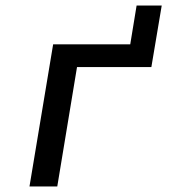

<svg xmlns="http://www.w3.org/2000/svg" viewBox="-20 -677 640 697"><path d="M87 0H187.9L259.6 -433.6H529.5L567.1 -657H475.9L452.8 -516H172.9Z"/></svg>

Font: Margiela Mono Italic Medium It
Style: Regular
Weight: 500
Designer: Mike Abbink, Paul van der Laan, Pieter van Rosmalen
Foundry: Bold Monday
Version: Version 2.003 2021